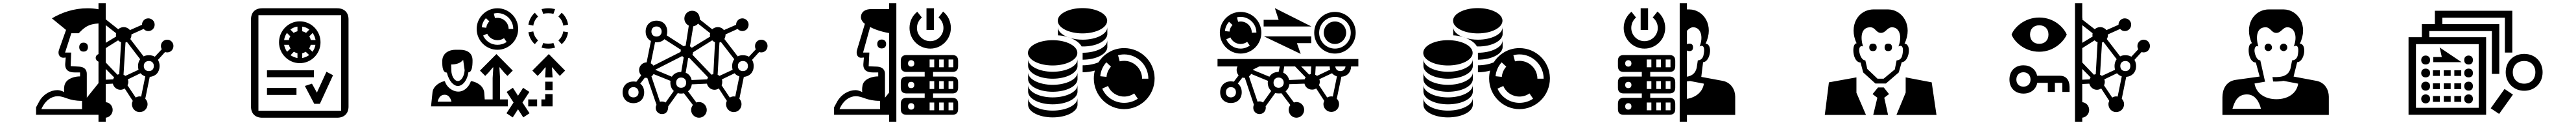

<svg xmlns="http://www.w3.org/2000/svg" viewBox="-20 -769 15640 756"><path d="M330 -187C376 -187 393 -159 478 -159V-109H231C255 -163 294 -187 330 -187ZM507 -322C507 -346 494 -364 461 -366L409 -369L412 -451H375L413 -568H458C492 -603 516 -624 578 -627V-442C568 -438 561 -430 561 -419C561 -409 568 -400 578 -396V-266L507 -178ZM673 -301C670 -297 668 -293 667 -289L622 -287V-352ZM754 -253C757 -259 759 -266 759 -274C759 -279 758 -284 756 -289L833 -326C841 -317 850 -311 862 -307L837 -185C834 -185 831 -186 828 -186C819 -186 811 -183 804 -179ZM684 -558C684 -555 684 -551 685 -548L622 -510V-617L685 -568C684 -565 684 -561 684 -558ZM622 -478 697 -525C702 -520 708 -516 715 -514L704 -320C700 -320 697 -319 693 -317L622 -391ZM818 -370C818 -362 819 -354 821 -347L741 -310C738 -313 734 -315 730 -317L742 -512C745 -513 748 -514 751 -515L831 -411C823 -400 818 -386 818 -370ZM853 -370C853 -388 865 -400 884 -400C902 -400 914 -388 914 -370C914 -351 902 -339 884 -339C865 -339 853 -351 853 -370ZM487 -457C504 -457 514 -467 514 -484C514 -501 504 -511 487 -511C471 -511 461 -501 461 -484C461 -467 471 -457 487 -457ZM578 -75V-33H622V-57C646 -60 664 -80 664 -104C664 -129 646 -149 622 -151V-261L665 -263C670 -242 689 -226 711 -226C721 -226 729 -229 737 -234L786 -159C783 -153 781 -146 781 -139C781 -112 802 -91 828 -91C854 -91 876 -112 876 -139C876 -152 870 -163 862 -172L889 -304C925 -307 949 -332 949 -370C949 -384 945 -397 939 -407L982 -454C986 -453 991 -452 995 -452C1016 -452 1033 -469 1033 -491C1033 -512 1016 -529 995 -529C974 -529 957 -512 957 -491C957 -484 959 -477 962 -471L920 -426C910 -432 898 -435 884 -435C872 -435 861 -433 852 -428L771 -533C777 -541 778 -551 778 -561L852 -594C859 -586 869 -581 880 -581C902 -581 919 -598 919 -620C919 -641 902 -658 880 -658C859 -658 842 -641 842 -619L769 -587C760 -598 746 -605 731 -605C718 -605 706 -600 698 -592L622 -652V-749H578V-713C556 -717 534 -719 512 -719C429 -719 356 -694 295 -658L381 -588L338 -467C329 -442 342 -418 367 -420L379 -421L376 -385C373 -344 399 -331 432 -331H466V-307C435 -307 390 -296 375 -263C368 -248 368 -226 370 -212C357 -219 342 -224 329 -224C287 -224 241 -198 218 -155L199 -120V-75Z M1705 -527C1707 -543 1713 -557 1722 -570L1743 -549C1738 -543 1735 -535 1734 -527ZM1723 -456C1714 -468 1708 -482 1705 -498H1734C1736 -490 1739 -483 1744 -476ZM1786 -418C1770 -421 1756 -427 1744 -435L1764 -456C1771 -452 1778 -449 1786 -447ZM1549 -677H2051V-99H1549ZM1743 -590C1755 -600 1770 -606 1786 -608V-580C1778 -578 1770 -575 1763 -570ZM1815 -447C1823 -449 1830 -452 1836 -456L1857 -436C1845 -427 1830 -421 1815 -418ZM1838 -570C1831 -575 1823 -578 1815 -580V-608C1831 -606 1846 -600 1858 -590ZM1857 -476C1861 -483 1865 -490 1866 -498H1895C1893 -482 1886 -468 1877 -456ZM1867 -527C1865 -535 1862 -542 1858 -549L1878 -570C1887 -557 1893 -543 1896 -527ZM1780 -195V-237H1601V-195ZM1886 -302V-344H1601V-302ZM2096 -652C2096 -694 2070 -719 2027 -719H1572C1529 -719 1504 -694 1504 -652V-124C1504 -83 1529 -57 1572 -57H2027C2070 -57 2096 -83 2096 -124ZM1888 -141H1922L2002 -314L1962 -335L1904 -209L1874 -263L1831 -249ZM1674 -513C1674 -444 1731 -387 1800 -387C1870 -387 1926 -444 1926 -513C1926 -583 1870 -640 1800 -640C1731 -640 1674 -583 1674 -513Z M2637 -154C2643 -175 2652 -196 2680 -196C2704 -196 2716 -175 2721 -154ZM2719 -379C2750 -379 2776 -387 2792 -407L2801 -344C2798 -306 2780 -279 2760 -279C2739 -279 2721 -308 2720 -344ZM2905 -604C2907 -625 2916 -644 2930 -659L2951 -640C2941 -630 2934 -616 2932 -601ZM2938 -565C2949 -542 2973 -526 3000 -526C3015 -526 3028 -530 3040 -538L3056 -515C3040 -504 3021 -498 3000 -498C2961 -498 2928 -521 2913 -554ZM3068 -594C3068 -631 3037 -661 3000 -661C2995 -661 2990 -661 2985 -660L2978 -687C2985 -689 2992 -690 3000 -690C3053 -690 3096 -647 3096 -594ZM3195 -84 3152 -149 3194 -213 3156 -238 3125 -190 3094 -238 3056 -213 3098 -149 3055 -84 3093 -59 3125 -108 3157 -59ZM3241 -168H3187V-126H3241ZM2824 -332C2845 -332 2849 -368 2849 -403C2849 -451 2814 -468 2771 -468H2745C2708 -468 2665 -449 2665 -398C2665 -363 2668 -330 2693 -330C2706 -277 2735 -249 2760 -249C2789 -249 2817 -283 2824 -332ZM3063 -168H3016V-297L3012 -361L3014 -362L3042 -329L3061 -310L3093 -342L2994 -442L2894 -342L2926 -310L2945 -329L2973 -362L2975 -361L2971 -297V-168H2923L2920 -208C2916 -258 2858 -278 2839 -278C2827 -243 2798 -215 2763 -215C2726 -215 2690 -244 2681 -278C2659 -277 2611 -252 2606 -212L2597 -126H3063ZM3335 -200H3290V-168H3267V-126H3335ZM2874 -594C2874 -524 2931 -468 3000 -468C3069 -468 3126 -524 3126 -594C3126 -663 3069 -719 3000 -719C2931 -719 2874 -663 2874 -594ZM3218 -614C3221 -637 3232 -656 3247 -669L3227 -692C3207 -674 3193 -649 3188 -620ZM3247 -525C3231 -539 3221 -558 3218 -579L3188 -574C3193 -546 3206 -520 3227 -502ZM3340 -509C3330 -506 3320 -505 3309 -505C3298 -505 3287 -506 3278 -509L3268 -481C3281 -477 3294 -475 3309 -475C3323 -475 3337 -477 3350 -481ZM3331 -361 3333 -362 3361 -329 3379 -310 3411 -342 3312 -442 3212 -342 3244 -310 3263 -329 3291 -362 3293 -361 3290 -301H3335ZM3335 -224V-275H3290V-224ZM3350 -714C3337 -717 3323 -719 3309 -719C3294 -719 3281 -717 3268 -714L3278 -685C3287 -688 3298 -689 3309 -689C3320 -689 3330 -688 3340 -685ZM3390 -502C3412 -520 3425 -546 3429 -574L3400 -579C3396 -558 3387 -539 3370 -525ZM3429 -620C3425 -649 3411 -674 3390 -692L3370 -669C3386 -656 3396 -637 3400 -614Z M3795 -211C3795 -229 3807 -242 3826 -242C3844 -242 3857 -229 3857 -211C3857 -192 3844 -180 3826 -180C3807 -180 3795 -192 3795 -211ZM4050 -269C4050 -248 4058 -230 4071 -219L4021 -149C4014 -153 4007 -155 3999 -155C3995 -155 3991 -155 3987 -153L3935 -307C3941 -311 3945 -316 3948 -321L4051 -280C4050 -276 4050 -272 4050 -269ZM4122 -430C4124 -427 4128 -425 4131 -422L4116 -334C4090 -334 4070 -323 4059 -305L3958 -347ZM4085 -269C4085 -287 4097 -300 4115 -300C4134 -300 4146 -287 4146 -269C4146 -250 4134 -238 4115 -238C4097 -238 4085 -250 4085 -269ZM4179 -285C4175 -306 4162 -322 4143 -329L4158 -418C4160 -419 4162 -419 4164 -420L4279 -301C4277 -297 4275 -293 4273 -289ZM4361 -253C4364 -259 4365 -266 4365 -274C4365 -279 4364 -284 4363 -289L4440 -326C4447 -317 4457 -311 4469 -307L4444 -185C4441 -185 4438 -186 4435 -186C4426 -186 4418 -183 4411 -179ZM4460 -370C4460 -388 4472 -400 4490 -400C4509 -400 4521 -388 4521 -370C4521 -351 4509 -339 4490 -339C4472 -339 4460 -351 4460 -370ZM3935 -578C3935 -597 3947 -609 3966 -609C3984 -609 3997 -597 3997 -578C3997 -560 3984 -548 3966 -548C3947 -548 3935 -560 3935 -578ZM3947 -372C3943 -378 3937 -383 3931 -386L3957 -513C3980 -513 3997 -515 4014 -532L4114 -468C4113 -464 4112 -460 4112 -455ZM4290 -558C4290 -555 4291 -551 4292 -548L4180 -480C4177 -483 4173 -486 4169 -489L4189 -610C4200 -612 4211 -617 4218 -626L4292 -568C4291 -565 4290 -561 4290 -558ZM4184 -438C4186 -442 4188 -448 4188 -453L4304 -525C4309 -520 4315 -516 4321 -514L4311 -320C4307 -320 4304 -319 4300 -317ZM4425 -370C4425 -362 4426 -354 4428 -347L4348 -310C4345 -313 4341 -315 4337 -317L4348 -512C4352 -513 4355 -514 4357 -515L4438 -411C4430 -400 4425 -386 4425 -370ZM3961 -117C3961 -96 3978 -79 3999 -79C4028 -79 4037 -101 4037 -126L4095 -206C4101 -204 4108 -203 4115 -203C4121 -203 4127 -204 4132 -205L4187 -134C4180 -126 4176 -115 4176 -104C4176 -78 4198 -57 4224 -57C4250 -57 4271 -78 4271 -104C4271 -130 4250 -152 4224 -152C4218 -152 4213 -151 4208 -149L4157 -217C4170 -226 4178 -241 4180 -259L4272 -263C4277 -242 4296 -226 4318 -226C4327 -226 4336 -229 4344 -234L4393 -159C4390 -153 4388 -146 4388 -139C4388 -112 4409 -91 4435 -91C4461 -91 4482 -112 4482 -139C4482 -152 4477 -163 4469 -172L4496 -304C4532 -307 4556 -332 4556 -370C4556 -384 4552 -397 4546 -407L4589 -454C4593 -453 4597 -452 4602 -452C4623 -452 4640 -469 4640 -491C4640 -512 4623 -529 4602 -529C4581 -529 4564 -512 4564 -491C4564 -484 4565 -477 4569 -471L4527 -426C4517 -432 4504 -435 4490 -435C4478 -435 4468 -433 4459 -428L4378 -533C4382 -540 4385 -549 4385 -561L4458 -594C4466 -586 4476 -581 4487 -581C4508 -581 4525 -598 4525 -620C4525 -641 4508 -658 4487 -658C4466 -658 4449 -641 4449 -619L4375 -587C4367 -598 4353 -605 4338 -605C4325 -605 4313 -600 4304 -592L4229 -651C4229 -680 4213 -704 4182 -704C4156 -704 4135 -683 4135 -657C4135 -638 4146 -622 4162 -614L4143 -493C4139 -492 4135 -491 4131 -489L4028 -555C4030 -562 4031 -570 4031 -578C4031 -618 4005 -644 3966 -644C3927 -644 3900 -618 3900 -578C3900 -552 3912 -532 3932 -521L3906 -392C3881 -391 3860 -371 3860 -345C3860 -333 3865 -322 3873 -313L3843 -274C3838 -276 3832 -276 3826 -276C3786 -276 3760 -250 3760 -211C3760 -172 3786 -145 3826 -145C3865 -145 3892 -172 3891 -211V-214C3890 -235 3882 -252 3867 -263L3895 -299C3899 -298 3903 -298 3910 -298L3966 -135C3963 -130 3961 -124 3961 -117Z M5175 -187C5221 -187 5239 -159 5323 -159V-109H5077C5100 -163 5140 -187 5175 -187ZM5353 -322C5353 -346 5339 -364 5306 -366L5254 -368L5258 -451H5220L5263 -606C5283 -594 5329 -577 5378 -569V-209L5353 -178ZM5493 -385C5493 -397 5500 -405 5512 -405C5524 -405 5531 -397 5531 -385C5531 -374 5524 -366 5512 -366C5500 -366 5493 -374 5493 -385ZM5493 -255C5493 -267 5500 -274 5512 -274C5524 -274 5531 -267 5531 -255C5531 -243 5524 -236 5512 -236C5500 -236 5493 -243 5493 -255ZM5493 -125C5493 -137 5500 -145 5512 -145C5524 -145 5531 -137 5531 -125C5531 -114 5524 -106 5512 -106C5500 -106 5493 -114 5493 -125ZM5652 -149V-102H5624V-149ZM5710 -149V-102H5682V-149ZM5768 -149V-102H5739V-149ZM5652 -409V-362H5624V-409ZM5652 -278V-231H5624V-278ZM5710 -409V-362H5682V-409ZM5710 -278V-231H5682V-278ZM5768 -409V-362H5739V-409ZM5768 -278V-231H5739V-278ZM5422 -749H5378V-714H5269C5238 -714 5207 -701 5207 -664C5207 -650 5218 -634 5231 -625L5183 -466C5176 -441 5187 -417 5212 -420L5225 -421L5222 -385C5218 -344 5245 -331 5278 -331H5312V-307C5281 -307 5235 -296 5220 -263C5214 -248 5213 -226 5215 -212C5203 -218 5188 -224 5175 -224C5132 -224 5087 -198 5063 -155L5044 -120V-75H5378V-33H5422ZM5449 -370C5449 -346 5460 -334 5484 -334H5594V-306H5484C5460 -306 5449 -294 5449 -271V-239C5449 -216 5460 -204 5484 -204H5594V-177H5484C5460 -177 5449 -165 5449 -141V-110C5449 -86 5460 -75 5484 -75H5762C5786 -75 5797 -86 5797 -110V-141C5797 -165 5786 -177 5762 -177H5645V-204H5762C5786 -204 5797 -216 5797 -239V-271C5797 -294 5786 -306 5762 -306H5645V-334H5762C5786 -334 5797 -346 5797 -370V-401C5797 -424 5786 -436 5762 -436H5484C5460 -436 5449 -424 5449 -401ZM5333 -476C5349 -476 5360 -486 5360 -503C5360 -520 5349 -530 5333 -530C5317 -530 5306 -520 5306 -503C5306 -486 5317 -476 5333 -476ZM5605 -588H5650V-719H5605ZM5549 -698C5519 -674 5502 -639 5502 -600C5502 -531 5558 -475 5628 -475C5697 -475 5753 -531 5753 -600C5753 -639 5736 -675 5706 -699L5678 -663C5696 -649 5708 -626 5708 -600C5708 -556 5672 -520 5628 -520C5583 -520 5547 -556 5547 -600C5547 -625 5559 -648 5577 -663Z M6660 -308C6663 -340 6676 -369 6697 -392L6725 -366C6710 -349 6700 -328 6698 -304ZM6707 -249C6723 -211 6761 -185 6805 -185C6828 -185 6849 -192 6866 -204L6888 -172C6864 -156 6836 -147 6805 -147C6746 -147 6694 -182 6672 -233ZM6768 -435C6780 -438 6792 -440 6805 -440C6886 -440 6952 -374 6952 -293H6914C6914 -353 6865 -401 6805 -401C6796 -401 6786 -400 6778 -398ZM6221 -449C6221 -407 6288 -373 6371 -373C6454 -373 6521 -407 6521 -449C6521 -492 6454 -526 6371 -526C6288 -526 6221 -492 6221 -449ZM6522 -411C6522 -369 6454 -335 6371 -335C6289 -335 6222 -369 6222 -411V-370C6222 -328 6289 -293 6371 -293C6453 -293 6520 -327 6522 -368ZM6522 -331C6522 -290 6454 -256 6371 -256C6289 -256 6222 -290 6222 -331V-290C6222 -248 6289 -214 6371 -214C6453 -214 6520 -247 6522 -289ZM6522 -255C6522 -214 6454 -180 6371 -180C6289 -180 6222 -214 6222 -255V-215C6222 -172 6289 -138 6371 -138C6453 -138 6520 -171 6522 -213ZM6522 -176C6522 -134 6454 -100 6371 -100C6289 -100 6222 -134 6222 -176V-135C6222 -93 6289 -59 6371 -59C6453 -59 6520 -92 6522 -134ZM6402 -644C6402 -601 6470 -567 6552 -567C6635 -567 6702 -601 6702 -644C6702 -686 6635 -720 6552 -720C6470 -720 6402 -686 6402 -644ZM6703 -605C6703 -563 6636 -529 6553 -529C6525 -529 6499 -533 6477 -540C6472 -542 6467 -543 6462 -545C6426 -559 6403 -580 6403 -605V-564C6403 -561 6403 -558 6404 -555C6418 -555 6440 -552 6462 -545C6467 -543 6472 -541 6477 -540C6506 -529 6534 -512 6547 -488H6553C6635 -487 6701 -521 6703 -562C6703 -585 6703 -582 6703 -605ZM6553 -408C6635 -408 6701 -442 6703 -483C6703 -506 6703 -503 6703 -526C6703 -484 6636 -450 6553 -450ZM6621 -294C6621 -192 6704 -109 6805 -109C6907 -109 6990 -192 6990 -294V-298C6988 -398 6906 -478 6805 -478C6767 -478 6732 -467 6703 -447V-449C6703 -449 6703 -449 6703 -447C6681 -433 6663 -414 6649 -392C6623 -381 6589 -374 6553 -374V-332C6580 -332 6605 -336 6627 -342C6623 -327 6621 -311 6621 -294Z M7423 -211C7423 -230 7435 -242 7453 -242C7472 -242 7484 -230 7484 -211C7484 -193 7472 -180 7453 -180C7435 -180 7423 -193 7423 -211ZM7677 -269C7677 -248 7685 -231 7698 -219L7648 -149C7642 -153 7635 -156 7627 -156C7623 -156 7618 -155 7615 -154L7563 -307C7568 -311 7573 -316 7576 -322L7678 -280C7678 -276 7677 -273 7677 -269ZM7625 -367H7750L7743 -334C7717 -334 7698 -323 7687 -305L7585 -347ZM7712 -269C7712 -287 7724 -300 7743 -300C7761 -300 7774 -287 7774 -269C7774 -251 7761 -238 7743 -238C7724 -238 7712 -251 7712 -269ZM7807 -285C7802 -306 7789 -322 7771 -329L7777 -367H7843L7907 -301C7904 -297 7902 -293 7901 -289ZM7941 -367 7938 -321C7935 -320 7931 -319 7928 -318L7880 -367ZM7976 -310C7972 -313 7969 -315 7965 -317L7968 -367H8053C8053 -360 8054 -354 8056 -348ZM7988 -254C7991 -260 7993 -267 7993 -274C7993 -279 7992 -285 7990 -290L8067 -326C8075 -317 8085 -311 8097 -307L8072 -185C8069 -186 8066 -186 8063 -186C8054 -186 8045 -184 8038 -179ZM8149 -367C8147 -350 8135 -339 8118 -339C8100 -339 8089 -350 8087 -367ZM7417 -581C7419 -603 7428 -622 7442 -637L7463 -618C7453 -607 7446 -594 7445 -578ZM7450 -543C7461 -519 7485 -503 7512 -503C7527 -503 7541 -508 7552 -516L7568 -493C7552 -482 7533 -475 7512 -475C7473 -475 7440 -498 7425 -531ZM7580 -571C7580 -609 7550 -639 7512 -639C7507 -639 7502 -638 7497 -637L7490 -664C7497 -666 7504 -667 7512 -667C7565 -667 7608 -624 7608 -572ZM7989 -571C7989 -624 8032 -667 8085 -667C8138 -667 8181 -624 8181 -571C8181 -518 8138 -475 8085 -475C8032 -475 7989 -518 7989 -571ZM7388 -211C7388 -172 7414 -146 7453 -146C7493 -146 7519 -172 7519 -211C7519 -234 7510 -252 7495 -264L7523 -300C7527 -299 7531 -298 7538 -298L7593 -135C7590 -130 7589 -124 7589 -117C7589 -96 7606 -79 7627 -79C7648 -79 7665 -96 7665 -117C7665 -120 7665 -123 7664 -126L7722 -206C7729 -205 7736 -204 7743 -204C7749 -204 7755 -204 7760 -205L7814 -134C7808 -126 7804 -116 7804 -105C7804 -79 7825 -57 7851 -57C7877 -57 7898 -79 7898 -105C7898 -131 7877 -152 7851 -152C7846 -152 7841 -151 7836 -149L7785 -217C7798 -227 7806 -241 7808 -260L7900 -263C7904 -242 7923 -227 7946 -227C7955 -227 7964 -229 7971 -234L8020 -159C8017 -153 8015 -146 8015 -139C8015 -113 8037 -92 8063 -92C8089 -92 8110 -113 8110 -139C8110 -152 8105 -164 8096 -172L8124 -305C8159 -307 8182 -331 8183 -367H8227V-412H7372V-367H7493C7490 -361 7488 -353 7488 -345C7488 -333 7493 -322 7500 -313L7471 -275C7465 -276 7460 -277 7453 -277C7414 -277 7388 -250 7388 -211ZM7386 -571C7386 -502 7443 -445 7512 -445C7582 -445 7638 -502 7638 -571C7638 -641 7582 -697 7512 -697C7443 -697 7386 -641 7386 -571ZM7877 -443 7854 -508H7941V-549H7654ZM7743 -649H7652V-609H7942L7720 -720ZM8017 -571C8017 -534 8047 -503 8085 -503C8122 -503 8153 -534 8153 -571C8153 -609 8122 -639 8085 -639C8047 -639 8017 -609 8017 -571ZM7959 -571C7959 -502 8015 -445 8085 -445C8154 -445 8211 -502 8211 -571C8211 -641 8154 -697 8085 -697C8015 -697 7959 -641 7959 -571Z M9060 -308C9063 -340 9076 -369 9097 -392L9125 -366C9110 -349 9100 -328 9098 -304ZM9107 -249C9123 -211 9161 -185 9205 -185C9228 -185 9249 -192 9266 -204L9288 -172C9264 -156 9236 -147 9205 -147C9146 -147 9094 -182 9072 -233ZM9168 -435C9180 -438 9192 -440 9205 -440C9286 -440 9352 -374 9352 -293H9314C9314 -353 9265 -401 9205 -401C9196 -401 9186 -400 9178 -398ZM8621 -449C8621 -407 8688 -373 8771 -373C8854 -373 8921 -407 8921 -449C8921 -492 8854 -526 8771 -526C8688 -526 8621 -492 8621 -449ZM8922 -411C8922 -369 8854 -335 8771 -335C8689 -335 8622 -369 8622 -411V-370C8622 -328 8689 -293 8771 -293C8853 -293 8920 -327 8922 -368ZM8922 -331C8922 -290 8854 -256 8771 -256C8689 -256 8622 -290 8622 -331V-290C8622 -248 8689 -214 8771 -214C8853 -214 8920 -247 8922 -289ZM8922 -255C8922 -214 8854 -180 8771 -180C8689 -180 8622 -214 8622 -255V-215C8622 -172 8689 -138 8771 -138C8853 -138 8920 -171 8922 -213ZM8922 -176C8922 -134 8854 -100 8771 -100C8689 -100 8622 -134 8622 -176V-135C8622 -93 8689 -59 8771 -59C8853 -59 8920 -92 8922 -134ZM8802 -644C8802 -601 8870 -567 8952 -567C9035 -567 9102 -601 9102 -644C9102 -686 9035 -720 8952 -720C8870 -720 8802 -686 8802 -644ZM9103 -605C9103 -563 9036 -529 8953 -529C8925 -529 8899 -533 8877 -540C8872 -542 8867 -543 8862 -545C8826 -559 8803 -580 8803 -605V-564C8803 -561 8803 -558 8804 -555C8818 -555 8840 -552 8862 -545C8867 -543 8872 -541 8877 -540C8906 -529 8934 -512 8947 -488H8953C9035 -487 9101 -521 9103 -562C9103 -585 9103 -582 9103 -605ZM8953 -408C9035 -408 9101 -442 9103 -483C9103 -506 9103 -503 9103 -526C9103 -484 9036 -450 8953 -450ZM9021 -294C9021 -192 9104 -109 9205 -109C9307 -109 9390 -192 9390 -294V-298C9388 -398 9306 -478 9205 -478C9167 -478 9132 -467 9103 -447V-449C9103 -449 9103 -449 9103 -447C9081 -433 9063 -414 9049 -392C9023 -381 8989 -374 8953 -374V-332C8980 -332 9005 -336 9027 -342C9023 -327 9021 -311 9021 -294Z M9847 -385C9847 -397 9854 -405 9866 -405C9878 -405 9885 -397 9885 -385C9885 -374 9878 -366 9866 -366C9854 -366 9847 -374 9847 -385ZM9847 -255C9847 -267 9854 -274 9866 -274C9878 -274 9885 -267 9885 -255C9885 -243 9878 -236 9866 -236C9854 -236 9847 -243 9847 -255ZM9847 -125C9847 -137 9854 -145 9866 -145C9878 -145 9885 -137 9885 -125C9885 -114 9878 -106 9866 -106C9854 -106 9847 -114 9847 -125ZM10006 -409V-362H9978V-409ZM10006 -278V-231H9978V-278ZM10006 -149V-102H9978V-149ZM10064 -409V-362H10036V-409ZM10064 -278V-231H10036V-278ZM10064 -149V-102H10036V-149ZM10122 -409V-362H10093V-409ZM10122 -278V-231H10093V-278ZM10122 -149V-102H10093V-149ZM10222 -277C10229 -278 10235 -278 10241 -279L10325 -263C10317 -212 10276 -180 10222 -171ZM10237 -460C10252 -460 10259 -468 10259 -483C10259 -497 10252 -505 10237 -505C10231 -505 10226 -504 10222 -501V-583C10233 -593 10243 -604 10260 -604C10306 -604 10323 -547 10299 -488C10304 -491 10308 -492 10311 -492C10326 -492 10331 -471 10322 -433C10318 -416 10305 -404 10288 -404L10281 -358C10273 -327 10255 -311 10222 -305V-464C10226 -461 10231 -460 10237 -460ZM9803 -370C9803 -346 9814 -334 9838 -334H9948V-306H9838C9814 -306 9803 -294 9803 -271V-239C9803 -216 9814 -204 9838 -204H9948V-177H9838C9814 -177 9803 -165 9803 -141V-110C9803 -86 9814 -75 9838 -75H10116C10140 -75 10151 -86 10151 -110V-141C10151 -165 10140 -177 10116 -177H9999V-204H10116C10140 -204 10151 -216 10151 -239V-271C10151 -294 10140 -306 10116 -306H9999V-334H10116C10140 -334 10151 -346 10151 -370V-401C10151 -424 10140 -436 10116 -436H9838C9814 -436 9803 -424 9803 -401ZM9885 -698C9856 -674 9838 -639 9838 -600C9838 -531 9895 -475 9964 -475C10034 -475 10090 -531 10090 -600C10090 -639 10073 -675 10043 -699L10014 -663C10033 -649 10045 -626 10045 -600C10045 -556 10009 -520 9964 -520C9920 -520 9884 -556 9884 -600C9884 -625 9895 -648 9913 -663ZM10309 -304 10320 -393C10363 -394 10382 -502 10335 -505C10389 -614 10324 -711 10237 -712H10222V-749H10178V-33H10222V-74H10515V-184C10515 -225 10491 -270 10439 -280ZM9941 -588H9986V-719H9941Z M11305 -404C11284 -404 11271 -435 11268 -459C11266 -477 11272 -496 11291 -488C11273 -547 11281 -604 11335 -604C11366 -604 11370 -570 11400 -570C11429 -570 11438 -604 11467 -604C11513 -604 11530 -547 11506 -488C11511 -491 11515 -492 11518 -492C11533 -492 11538 -471 11529 -433C11525 -416 11513 -404 11495 -404L11484 -349L11416 -293H11379L11317 -352ZM11251 -208V-301L11084 -271L11059 -74H11309ZM11382 -240 11349 -200 11378 -178 11353 -74H11443L11420 -178L11449 -200L11417 -240ZM11550 -209 11494 -74H11737L11708 -271L11550 -301ZM11351 -505C11336 -505 11329 -497 11329 -483C11329 -468 11336 -460 11351 -460C11366 -460 11374 -468 11374 -483C11374 -497 11366 -505 11351 -505ZM11526 -393C11570 -393 11589 -502 11543 -505C11596 -614 11531 -711 11444 -712H11357C11261 -713 11202 -613 11252 -507C11220 -507 11226 -391 11276 -391L11292 -331L11366 -264H11430L11508 -331ZM11444 -460C11459 -460 11467 -468 11467 -483C11467 -497 11459 -505 11444 -505C11429 -505 11422 -497 11422 -483C11422 -468 11429 -460 11444 -460Z M12265 -332C12291 -332 12308 -314 12308 -288C12308 -262 12291 -245 12265 -245C12239 -245 12222 -262 12222 -288C12222 -314 12239 -332 12265 -332ZM12622 -352 12673 -301C12670 -297 12668 -293 12667 -289L12622 -287ZM12754 -253C12757 -259 12759 -266 12759 -274C12759 -279 12758 -284 12756 -289L12833 -326C12841 -317 12850 -311 12862 -307L12837 -185C12834 -185 12831 -186 12828 -186C12819 -186 12811 -183 12804 -179ZM12305 -560C12305 -594 12327 -616 12361 -616C12395 -616 12417 -594 12417 -560C12417 -526 12395 -504 12361 -504C12327 -504 12305 -526 12305 -560ZM12684 -558C12684 -555 12684 -551 12685 -548L12622 -510V-617L12685 -568C12684 -565 12684 -561 12684 -558ZM12622 -478 12697 -525C12702 -520 12708 -516 12715 -514L12704 -320C12700 -320 12697 -319 12693 -317L12622 -391ZM12818 -370C12818 -362 12819 -354 12821 -347L12741 -310C12738 -313 12734 -315 12730 -317L12742 -512C12745 -513 12748 -514 12751 -515L12831 -411C12823 -400 12818 -386 12818 -370ZM12853 -370C12853 -388 12865 -400 12884 -400C12902 -400 12914 -388 12914 -370C12914 -351 12902 -339 12884 -339C12865 -339 12853 -351 12853 -370ZM12265 -374C12214 -374 12180 -340 12180 -288C12180 -237 12214 -203 12265 -203C12309 -203 12341 -228 12349 -268H12413V-213H12456V-268H12501V-213H12545V-244C12544 -288 12522 -311 12486 -311H12348C12340 -349 12309 -374 12265 -374ZM12193 -560C12207 -520 12269 -456 12361 -456C12452 -456 12511 -520 12528 -560C12511 -600 12454 -663 12361 -663C12268 -663 12207 -599 12193 -560ZM12622 -57C12646 -60 12664 -80 12664 -104C12664 -129 12646 -149 12622 -151V-261L12665 -263C12670 -242 12689 -226 12711 -226C12721 -226 12729 -229 12737 -234L12786 -159C12783 -153 12781 -146 12781 -139C12781 -112 12802 -91 12828 -91C12854 -91 12876 -112 12876 -139C12876 -152 12870 -163 12862 -172L12889 -304C12925 -307 12949 -332 12949 -370C12949 -384 12945 -397 12939 -407L12982 -454C12986 -453 12991 -452 12995 -452C13016 -452 13033 -469 13033 -491C13033 -512 13016 -529 12995 -529C12974 -529 12957 -512 12957 -491C12957 -484 12959 -477 12962 -471L12920 -426C12910 -432 12898 -435 12884 -435C12872 -435 12861 -433 12852 -428L12771 -533C12776 -540 12778 -549 12778 -561L12852 -594C12859 -586 12869 -581 12880 -581C12902 -581 12919 -598 12919 -620C12919 -641 12902 -658 12880 -658C12859 -658 12842 -641 12842 -619L12769 -587C12760 -598 12746 -605 12731 -605C12718 -605 12706 -600 12698 -592L12622 -651C12623 -653 12623 -655 12623 -657C12623 -659 12623 -661 12622 -663V-749H12578V-33H12622Z M13534 -111C13547 -155 13565 -198 13622 -198C13671 -198 13696 -155 13707 -111ZM13781 -276C13808 -275 13828 -277 13844 -280L13933 -263C13924 -203 13869 -169 13801 -169C13733 -169 13678 -203 13668 -264L13732 -275L13703 -404C13683 -404 13671 -435 13668 -459C13667 -477 13673 -496 13691 -488C13674 -547 13681 -604 13735 -604C13766 -604 13770 -570 13800 -570C13830 -570 13839 -604 13867 -604C13913 -604 13930 -547 13906 -488C13911 -491 13915 -492 13919 -492C13933 -492 13938 -471 13930 -433C13926 -416 13913 -404 13896 -404L13887 -357C13875 -313 13841 -300 13777 -303ZM13729 -482C13729 -470 13739 -460 13751 -460C13764 -460 13774 -470 13774 -482C13774 -495 13764 -505 13751 -505C13739 -505 13729 -495 13729 -482ZM13927 -393C13970 -393 13990 -502 13943 -505C13997 -614 13932 -711 13845 -712H13757C13661 -713 13603 -613 13652 -507C13620 -507 13626 -391 13676 -391L13699 -306L13554 -286C13492 -277 13473 -225 13473 -180V-74H14119V-184C14119 -225 14096 -270 14044 -280L13905 -306ZM13822 -482C13822 -470 13832 -460 13845 -460C13857 -460 13867 -470 13867 -482C13867 -495 13857 -505 13845 -505C13832 -505 13822 -495 13822 -482Z M15029 -502V-117H14648V-502ZM15305 -400C15346 -400 15373 -373 15373 -332C15373 -291 15346 -263 15305 -263C15264 -263 15236 -291 15236 -332C15236 -373 15264 -400 15305 -400ZM14680 -171C14680 -155 14691 -144 14707 -144C14723 -144 14734 -155 14734 -171C14734 -187 14723 -198 14707 -198C14691 -198 14680 -187 14680 -171ZM14680 -406C14680 -389 14691 -379 14707 -379C14723 -379 14734 -389 14734 -406C14734 -422 14723 -433 14707 -433C14691 -433 14680 -422 14680 -406ZM14680 -327C14680 -311 14691 -301 14707 -301C14723 -301 14734 -311 14734 -327C14734 -344 14723 -354 14707 -354C14691 -354 14680 -344 14680 -327ZM14680 -248C14680 -232 14691 -221 14707 -221C14723 -221 14734 -232 14734 -248C14734 -264 14723 -275 14707 -275C14691 -275 14680 -264 14680 -248ZM14793 -310V-344H14751V-310ZM14793 -230V-265H14751V-230ZM14793 -153V-188H14751V-153ZM14859 -310V-344H14817V-310ZM14859 -230V-265H14817V-230ZM14859 -153V-188H14817V-153ZM14753 -424V-393H14925L14792 -482L14805 -424ZM14923 -310V-344H14881V-310ZM14923 -230V-265H14881V-230ZM14923 -153V-188H14881V-153ZM15074 -544H14729V-581H15109V-322H15154V-623H14808V-662H15188V-451H15233V-704H14763V-623H14684V-544H14603V-75H15074ZM14941 -406C14941 -389 14951 -379 14968 -379C14984 -379 14994 -389 14994 -406C14994 -422 14984 -433 14968 -433C14951 -433 14941 -422 14941 -406ZM14941 -327C14941 -311 14951 -301 14968 -301C14984 -301 14994 -311 14994 -327C14994 -344 14984 -354 14968 -354C14951 -354 14941 -344 14941 -327ZM14941 -248C14941 -232 14951 -221 14968 -221C14984 -221 14994 -232 14994 -248C14994 -264 14984 -275 14968 -275C14951 -275 14941 -264 14941 -248ZM14941 -171C14941 -155 14951 -144 14968 -144C14984 -144 14994 -155 14994 -171C14994 -187 14984 -198 14968 -198C14951 -198 14941 -187 14941 -171ZM15186 -231 15102 -114 15153 -80 15237 -197ZM15305 -443C15242 -443 15193 -399 15193 -332C15193 -268 15242 -220 15305 -220C15368 -220 15417 -265 15417 -332C15417 -395 15372 -443 15305 -443Z"/></svg>

Font: CryptoKit_GRILLE 1.4
Style: Regular
Weight: 400
Monospace: yes
Designer: Oceane Juvin
Foundry: http://www.head-geneve.ch
Version: Version 1.004